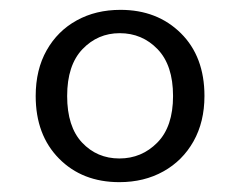

<svg xmlns="http://www.w3.org/2000/svg" viewBox="-20 -720 488 390"><path d="M222.5 -350Q147.2 -350 99.9 -397.9Q52.5 -445.8 52.5 -525Q52.5 -578.5 74.8 -617.9Q97 -657.2 135.9 -678.6Q174.7 -700 224.7 -700Q299.4 -700 347.4 -652.5Q395.3 -605 395.3 -525Q395.3 -472.5 373.1 -433Q350.9 -393.5 311.8 -371.8Q272.7 -350 222.5 -350ZM222.5 -398.1Q267.8 -398.1 299.6 -430.4Q331.5 -462.7 331.5 -525Q331.5 -587.5 300.1 -620.1Q268.8 -652.6 223.2 -652.6Q178.6 -652.6 147.5 -620.1Q116.4 -587.5 116.4 -525Q116.4 -462.7 146.7 -430.4Q177.1 -398.1 222.5 -398.1Z"/></svg>

Font: Envelope Sans Variable
Style: Regular
Weight: 500
Designer: Andreas Rasmussen / Norman Anderson
Foundry: mail.de GmbH
Version: Version 1.150